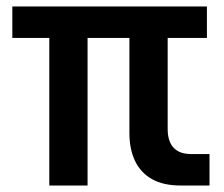

<svg xmlns="http://www.w3.org/2000/svg" viewBox="-20 -572 690 592"><path d="M537 0Q484 0 449 -19.5Q414 -39 396.5 -75.5Q379 -112 379 -162V-552H497V-173Q497 -151 504 -134Q511 -117 527 -107Q543 -97 569 -97H626V0ZM132 0V-552H250V0ZM18 -455V-552H618V-455Z"/></svg>

Font: Azeret Mono Medium
Style: Regular
Weight: 500
Designer: Martin Vácha
Foundry: Displaay
Version: Version 1.002